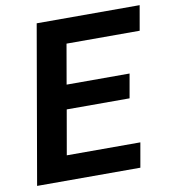

<svg xmlns="http://www.w3.org/2000/svg" viewBox="-80 -781 767 852"><g transform="rotate(-10 303.0 -355.5)"><path d="M490.2 -311.5H207L171.9 -110.8H503.4L483.9 0H18.6L142.1 -710.9H606L586.4 -599.1H256.8L225.6 -419.9H509.3Z"/></g></svg>

Font: Roboto Mono
Style: Bold Italic
Weight: 700
Designer: Google
Version: Version 2.000985; 2015; ttfautohint (v1.3)